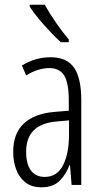

<svg xmlns="http://www.w3.org/2000/svg" viewBox="-20 -785 431 815"><path d="M195 -542Q264 -542 294.5 -497.5Q325 -453 325 -360V0H284L277 -84H275Q260 -44 232.5 -17Q205 10 156 10Q114 10 87.5 -11Q61 -32 48.5 -66Q36 -100 36 -140Q36 -219 81.5 -261Q127 -303 211 -310L272 -315V-358Q272 -433 252.5 -464.5Q233 -496 189 -496Q168 -496 143.5 -489Q119 -482 91 -465L73 -507Q130 -542 195 -542ZM217 -269Q91 -257 91 -141Q91 -88 111.5 -61Q132 -34 170 -34Q222 -34 247.5 -83.5Q273 -133 273 -216V-274ZM170 -765Q191 -727 218.5 -687.5Q246 -648 272 -617V-606H238Q218 -624 193 -650.5Q168 -677 144.5 -705Q121 -733 106 -757V-765Z"/></svg>

Font: Noto Sans Telugu ExtraCondensed Light
Style: Regular
Weight: 300
Width: 2
Designer: Jelle Bosma - Monotype Design Team
Foundry: Monotype Imaging Inc.
Version: Version 2.005; ttfautohint (v1.8.4.7-5d5b)